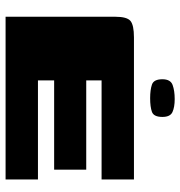

<svg xmlns="http://www.w3.org/2000/svg" viewBox="1 -647 646 688"><g transform="rotate(90 324.0 -303.0)"><path d="M40 0V-393Q40 -435 55 -447.5Q70 -460 114 -460H623V-344H268V-289H588V-174H268V-116H623V0ZM332 -518Q302 -518 283 -524.5Q264 -531 264 -562Q264 -591 284.5 -598.5Q305 -606 335 -606Q364 -606 381.5 -598Q399 -590 399 -562Q399 -531 381 -524.5Q363 -518 332 -518Z"/></g></svg>

Font: Genos Thin Black
Style: Regular
Weight: 900
Version: Version 1.010